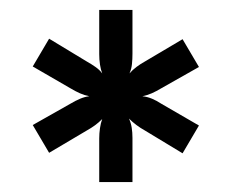

<svg xmlns="http://www.w3.org/2000/svg" viewBox="-20 -780 467 387"><path d="M180 -413V-501Q180 -511 181.5 -521.5Q183 -532 186 -540Q179 -533 171.5 -527.5Q164 -522 155 -517L79 -472L46 -528L122 -571Q132 -577 141.5 -581Q151 -585 160 -586Q150 -588 141 -592Q132 -596 122 -602L46 -646L79 -702L155 -656Q164 -651 172.5 -645Q181 -639 186 -632Q183 -640 181.5 -650Q180 -660 180 -671V-760H247V-672Q247 -661 246 -651Q245 -641 241 -632Q247 -639 255 -645Q263 -651 272 -656L348 -701L381 -645L305 -602Q295 -596 286 -592Q277 -588 267 -586Q277 -585 286.5 -581Q296 -577 305 -571L381 -527L348 -471L272 -517Q263 -522 255 -528Q247 -534 240 -541Q244 -532 245.5 -522.5Q247 -513 247 -502V-413Z"/></svg>

Font: Aleo ExtraBold
Style: Regular
Weight: 800
Designer: Alessio Laiso
Foundry: Alessio Laiso
Version: Version 2.001;gftools[0.9.29]